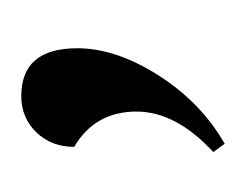

<svg xmlns="http://www.w3.org/2000/svg" viewBox="-46 -77 236 185"><g transform="rotate(-90 72.5 16.0)"><path d="M27 114 19 103Q58 67 58 29Q58 -11 24 -31Q24 -53 38 -67.5Q52 -82 73 -82Q119 -82 119 -28Q119 9 93 50Q67 91 27 114Z"/></g></svg>

Font: Arapey Regular-Display
Style: Regular
Weight: 400
Designer: Eduardo Rodriguez Tunni
Foundry: Eduardo Rodriguez Tunni
Version: Version 4.000